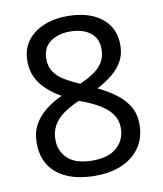

<svg xmlns="http://www.w3.org/2000/svg" viewBox="-83 -791 737 869"><g transform="rotate(-10 286.0 -357.0)"><path d="M285 -724Q348 -724 396 -704.5Q444 -685 471.5 -647Q499 -609 499 -553Q499 -510 480.5 -478Q462 -446 431 -421.5Q400 -397 363 -378Q407 -357 443 -330.5Q479 -304 500.5 -269Q522 -234 522 -185Q522 -125 493 -81.5Q464 -38 411.5 -14Q359 10 288 10Q211 10 157.5 -13Q104 -36 76.5 -78.5Q49 -121 49 -182Q49 -231 69.5 -267Q90 -303 124 -329Q158 -355 197 -373Q162 -393 133.5 -418.5Q105 -444 88.5 -477Q72 -510 72 -554Q72 -609 100 -646.5Q128 -684 176 -704Q224 -724 285 -724ZM135 -181Q135 -129 172 -94.5Q209 -60 286 -60Q359 -60 397.5 -94.5Q436 -129 436 -184Q436 -219 417.5 -245.5Q399 -272 365.5 -293Q332 -314 286 -331L270 -337Q226 -318 196 -296Q166 -274 150.5 -246Q135 -218 135 -181ZM284 -653Q229 -653 193.5 -626.5Q158 -600 158 -550Q158 -513 175.5 -488Q193 -463 223 -445.5Q253 -428 289 -412Q324 -427 351.5 -445Q379 -463 395.5 -488.5Q412 -514 412 -550Q412 -600 377 -626.5Q342 -653 284 -653Z"/></g></svg>

Font: Noto Sans Hebrew
Style: Regular
Weight: 400
Designer: Monotype Design Team
Foundry: Monotype Imaging Inc.
Version: Version 2.003